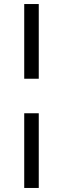

<svg xmlns="http://www.w3.org/2000/svg" viewBox="-20 -736 312 951"><path d="M100 -346V-716H172V-346ZM172 -175V195H100V-175Z"/></svg>

Font: Karma Medium
Style: Regular
Weight: 500
Designer: Joana Correia
Foundry: Indian Type Foundry
Version: Version 1.202;PS 1.0;hotconv 1.0.78;makeotf.lib2.5.61930; tt